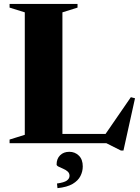

<svg xmlns="http://www.w3.org/2000/svg" viewBox="-20 -725 710 972"><path d="M605 37H592L518.5 0H191.5V-47H573.5L501 -27.5L642.5 -233L663.5 -227.5ZM296 -662.5V0H28.5V-18.5L105.5 -42.5V-662.5L28.5 -686.5V-705H372.5V-686.5ZM268.5 204Q305 199 318.5 189Q332 179 332 165Q332 151.5 322.2 143Q312.5 134.5 299.2 129Q286 123.5 276.2 118.5Q266.5 113.5 266.5 107.5Q266.5 79 284.2 61.2Q302 43.5 331 43.5Q359.5 43.5 379.2 62.8Q399 82 399 117.5Q399 143 387.2 166.2Q375.5 189.5 347.8 206Q320 222.5 271 227.5Z"/></svg>

Font: Newsreader 60pt
Style: Bold
Weight: 700
Designer: Hugues Gentile
Foundry: Production Type
Version: Version 1.003